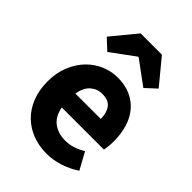

<svg xmlns="http://www.w3.org/2000/svg" viewBox="-220 -845 957 957"><g transform="rotate(45 259.0 -366.0)"><path d="M287 12Q234 12 188 -5.5Q142 -23 108 -56.5Q74 -90 55 -138Q36 -186 36 -248Q36 -308 56 -356.5Q76 -405 108.5 -438.5Q141 -472 183 -490Q225 -508 270 -508Q323 -508 362.5 -490Q402 -472 428.5 -440Q455 -408 468 -364.5Q481 -321 481 -270Q481 -250 479 -232Q477 -214 475 -205H178Q188 -151 222.5 -125.5Q257 -100 307 -100Q360 -100 414 -133L463 -44Q425 -18 378.5 -3Q332 12 287 12ZM177 -302H356Q356 -344 337 -370Q318 -396 273 -396Q238 -396 211.5 -373Q185 -350 177 -302ZM87 -613 195 -744H345L453 -613L397 -561L272 -653H268L143 -561Z"/></g></svg>

Font: Giro Regular
Style: Bold
Weight: 700
Designer: Paul D. Hunt
Foundry: Adobe Systems Incorporated
Version: Version 1.000;PS 1.0;hotconv 1.0.88;makeotf.lib2.5.647800